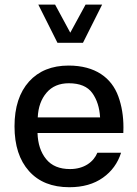

<svg xmlns="http://www.w3.org/2000/svg" viewBox="-20 -801 588 827"><path d="M511.2 -228C511.7 -236.3 511.7 -244.1 511.7 -252.4C511.7 -300.8 504.4 -345.2 489.7 -385.7C460.4 -466.3 390.1 -518.6 275.4 -518.6C203.6 -518.6 146.5 -495.6 105 -449.7C63.5 -403.3 42.5 -339.4 42.5 -256.8C42.5 -174.3 63.5 -110.4 105 -64C146.5 -17.6 204.1 5.4 278.8 5.4C336.9 5.4 384.8 -8.3 423.3 -35.6C461.4 -62.5 487.3 -98.6 501.5 -143.1H399.4C383.3 -104 342.8 -72.8 281.7 -72.8C236.3 -72.8 202.1 -86.9 178.7 -115.7C155.3 -144.5 143.1 -181.6 141.6 -228ZM142.6 -295.4C144.5 -338.9 157.2 -374.5 180.7 -401.9C203.6 -428.7 235.8 -442.4 276.4 -442.4C323.7 -442.4 357.4 -428.2 377.4 -400.4C397.5 -372.6 408.7 -337.4 411.1 -295.4ZM227.5 -616.7H337.4L419.9 -781.2H348.6L282.7 -660.2L217.3 -781.2H145Z"/></svg>

Font: Estedad Medium
Style: Regular
Weight: 500
Designer: Amin Abedi
Version: Version 7.3